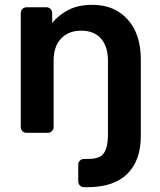

<svg xmlns="http://www.w3.org/2000/svg" viewBox="-20 -550 664 795"><path d="M328 225Q318 225 311 218Q304 211 304 201V132Q304 122 311 115Q318 108 328 108H346Q396 108 411.5 82Q427 56 427 10V-299Q427 -357 398.5 -390Q370 -423 316 -423Q264 -423 233 -390.5Q202 -358 202 -299V-24Q202 -14 195 -7Q188 0 178 0H90Q80 0 73 -7Q66 -14 66 -24V-496Q66 -506 73 -513Q80 -520 90 -520H172Q182 -520 189 -513Q196 -506 196 -496V-455Q222 -487 262.5 -508.5Q303 -530 363 -530Q454 -530 508.5 -469.5Q563 -409 563 -305V14Q563 114 507.5 169.5Q452 225 342 225Z"/></svg>

Font: Rubik Medium
Style: Regular
Weight: 500
Designer: Hubert and Fischer
Foundry: Hubert and Fischer
Version: Version 2.300; ttfautohint (v1.8.4.7-5d5b);gftools[0.9.30]